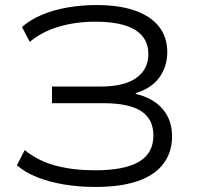

<svg xmlns="http://www.w3.org/2000/svg" viewBox="-20 -733 794 761"><path d="M358 8Q292 8 233 -2Q174 -12 126.5 -31Q79 -50 47 -78L78 -138Q131 -95 200.5 -76.5Q270 -58 356 -58Q474 -58 531 -92Q588 -126 588 -196Q588 -261 539.5 -292.5Q491 -324 390 -324H186V-390H379Q472 -390 520 -424Q568 -458 568 -519Q568 -582 515.5 -614.5Q463 -647 357 -647Q281 -647 214 -627.5Q147 -608 98 -567L67 -626Q100 -655 146.5 -674.5Q193 -694 248.5 -703.5Q304 -713 362 -713Q454 -713 516.5 -690.5Q579 -668 611 -626.5Q643 -585 643 -526Q643 -470 612 -426.5Q581 -383 518 -364V-361Q588 -344 625 -300.5Q662 -257 662 -193Q662 -130 628 -84.5Q594 -39 526.5 -15.5Q459 8 358 8Z"/></svg>

Font: Nunito Sans 7pt SemiExpanded Light
Style: Regular
Weight: 300
Width: 6
Designer: Vernon Adams
Foundry: Vernon Adams
Version: Version 3.101;gftools[0.9.27]